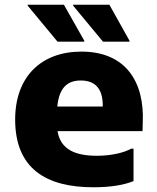

<svg xmlns="http://www.w3.org/2000/svg" viewBox="-20 -780 664 811"><path d="M336 -604V-608L250 -760H97V-756L223 -604ZM527 -604V-608L442 -760H289V-756L415 -604ZM324 -562C153 -562 44 -455 44 -275C44 -67 176 11 374 11C450 11 504 1 544 -15V-152H534C506 -136 452 -122 390 -122C300 -122 236 -147 223 -226H582L583 -262C591 -434 511 -562 324 -562ZM414 -330H222C230 -412 267 -440 321 -440C385 -440 414 -402 414 -335Z"/></svg>

Font: Kufam Arabic Latin Roman Bold
Style: Regular
Weight: 700
Designer: Wael Morcos & Artur Schmal
Version: Version 1.200;PS 001.200;hotconv 1.0.88;makeotf.lib2.5.64775